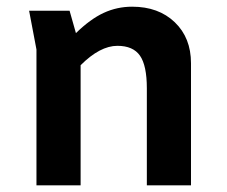

<svg xmlns="http://www.w3.org/2000/svg" viewBox="-20 -554 680 574"><path d="M551 -365V0H419V-290Q419 -358 398.5 -387.5Q378 -417 331 -417Q279 -417 221 -359V0H89V-406L67 -522H188L207 -455Q250 -497 290 -515.5Q330 -534 375 -534Q454 -534 502.5 -487.5Q551 -441 551 -365Z"/></svg>

Font: AmikoBold
Style: Bold
Weight: 700
Designer: Pablo Impallari, Rodrigo Fuenzalida, Andres Torresi
Foundry: Impallari Type
Version: Version 1.000; ttfautohint (v1.3)